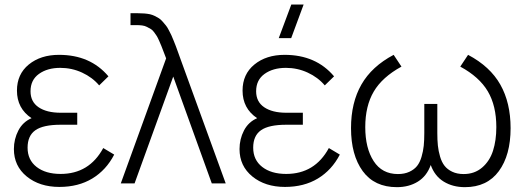

<svg xmlns="http://www.w3.org/2000/svg" viewBox="-20 -792 2264 829"><path d="M236.3 15.1Q150.9 15.1 95.5 -30Q40 -75.2 40 -148.4Q40 -191.4 59.3 -228.5Q78.6 -265.6 116.2 -281.7Q53.2 -323.7 53.2 -400.9Q53.2 -471.7 104.2 -513.4Q155.3 -555.2 234.9 -555.2Q370.1 -555.2 448.2 -462.4L408.2 -423.3Q378.9 -458 334.5 -478.5Q290 -499 240.2 -499Q184.6 -499 148.2 -472.9Q111.8 -446.8 111.8 -397.9Q111.8 -352.5 146.7 -328.9Q181.6 -305.2 242.2 -305.2H313.5V-253.4H241.7Q166.5 -253.4 132.8 -229.7Q99.1 -206.1 99.1 -154.3Q99.1 -101.6 137.9 -71.3Q176.8 -41 241.7 -41Q365.2 -41 425.8 -152.8L473.1 -124.5Q438.5 -57.6 378.4 -21.2Q318.4 15.1 236.3 15.1Z M697.3 -540Q694.3 -548.3 688.5 -563Q681.2 -582.5 677.5 -591.6Q673.8 -600.6 667.5 -615.2Q661.1 -629.9 656.7 -636.7Q652.3 -643.6 645.3 -653.1Q638.2 -662.6 631.1 -666.7Q624 -670.9 614.5 -675.8Q605 -680.7 593.8 -682.1Q582.5 -683.6 568.8 -683.6H543.5V-734.9H574.7Q606 -734.9 627.4 -730.5Q638.2 -728 648.2 -723.1Q658.2 -718.3 666.3 -713.1Q674.3 -708 682.4 -698.5Q690.4 -689 696 -682.4Q701.7 -675.8 708.7 -662.1Q715.8 -648.4 719.5 -640.9Q723.1 -633.3 729.7 -616.7Q736.3 -600.1 739.3 -592.5Q742.2 -585 749 -565.9Q755.9 -546.9 758.3 -540L954.6 0H894.5L728 -461.4L561 0H501.5Z M1210.4 15.1Q1125 15.1 1069.6 -30Q1014.2 -75.2 1014.2 -148.4Q1014.2 -191.4 1033.4 -228.5Q1052.7 -265.6 1090.3 -281.7Q1027.3 -323.7 1027.3 -400.9Q1027.3 -471.7 1078.4 -513.4Q1129.4 -555.2 1209 -555.2Q1344.2 -555.2 1422.4 -462.4L1382.3 -423.3Q1353 -458 1308.6 -478.5Q1264.2 -499 1214.4 -499Q1158.7 -499 1122.3 -472.9Q1085.9 -446.8 1085.9 -397.9Q1085.9 -352.5 1120.8 -328.9Q1155.8 -305.2 1216.3 -305.2H1287.6V-253.4H1215.8Q1140.6 -253.4 1106.9 -229.7Q1073.2 -206.1 1073.2 -154.3Q1073.2 -101.6 1112.1 -71.3Q1150.9 -41 1215.8 -41Q1339.4 -41 1399.9 -152.8L1447.3 -124.5Q1412.6 -57.6 1352.5 -21.2Q1292.5 15.1 1210.4 15.1ZM1183.6 -627.4 1237.8 -772.5H1291L1237.3 -627.4Z M1693.8 16.1Q1596.7 16.1 1546.1 -53.2Q1495.6 -122.6 1495.6 -238.8Q1495.6 -348.6 1540.5 -427Q1585.4 -505.4 1679.7 -555.2L1713.4 -504.4Q1630.4 -459 1593.8 -396.7Q1557.1 -334.5 1557.1 -243.2Q1557.1 -152.3 1593.3 -96.4Q1629.4 -40.5 1698.2 -40.5Q1726.6 -40.5 1747.6 -50.3Q1768.6 -60.1 1780.8 -75.4Q1793 -90.8 1800 -114.7Q1807.1 -138.7 1809.6 -162.6Q1812 -186.5 1812 -217.8V-343.3H1868.2V-217.8Q1868.2 -187 1870.6 -163.6Q1873 -140.1 1880.1 -116Q1887.2 -91.8 1899.4 -76.2Q1911.6 -60.5 1932.6 -50.5Q1953.6 -40.5 1981.9 -40.5Q2028.8 -40.5 2061.5 -68.4Q2094.2 -96.2 2108.6 -140.9Q2123 -185.5 2123 -243.2Q2123 -335.4 2086.2 -397.7Q2049.3 -460 1967.3 -504.4L2001 -555.2Q2096.2 -504.9 2140.4 -426.5Q2184.6 -348.1 2184.6 -238.8Q2184.6 -122.1 2133.8 -53Q2083 16.1 1987.3 16.1Q1935.1 16.1 1896 -7.8Q1856.9 -31.7 1839.8 -79.6Q1822.8 -31.7 1784.2 -7.8Q1745.6 16.1 1693.8 16.1Z"/></svg>

Font: Manrope Light
Style: Regular
Weight: 300
Designer: Mikhail Sharanda
Foundry: Mikhail Sharanda
Version: Version 4.505;FEAKit 1.0